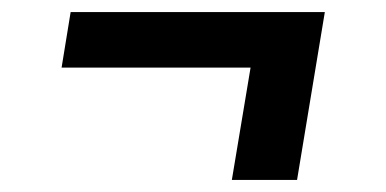

<svg xmlns="http://www.w3.org/2000/svg" viewBox="-20 -406 640 318"><path d="M364 -108 395 -294H82L97 -386H518L472 -108Z"/></svg>

Font: Iosevka Slab Semibold Extended
Style: Italic
Weight: 600
Width: 7
Italic angle: -9°
Monospace: yes
Designer: Belleve Invis
Foundry: Belleve Invis
Version: Version 11.1.0; ttfautohint (v1.8.3)